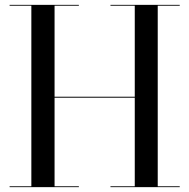

<svg xmlns="http://www.w3.org/2000/svg" viewBox="-20 -770 779 790"><path d="M19.5 -3.5V0H304.5V-3.5H204.5V-368H534.5V-3.5H434.5V0H719.5V-3.5H629V-746.5H719.5V-750H434.5V-746.5H534.5V-372H204.5V-746.5H304.5V-750H19.5V-746.5H109V-3.5Z"/></svg>

Font: Bodoni* 48pt
Style: Regular
Weight: 400
Version: Version 2.3